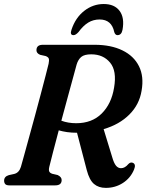

<svg xmlns="http://www.w3.org/2000/svg" viewBox="-20 -923 729 956"><path d="M647.5 -79Q630 -36.5 592 -12Q554 12.5 507 12.5Q471 12.5 448 -7Q425 -26.5 412 -76L363.5 -262Q336.5 -262 314 -265.2Q291.5 -268.5 272.5 -274Q256.5 -214 243.8 -164.8Q231 -115.5 225.5 -92.5Q221.5 -75 225.8 -68Q230 -61 239 -58L267 -51.5Q287 -42 287 -26.5Q287 0 255 0H27Q11.5 0 6 -6.5Q0.5 -13 0.5 -23.5Q0.5 -44 24 -51L51 -57Q75 -63 84 -92Q89.5 -110.5 100.2 -150Q111 -189.5 125.2 -241Q139.5 -292.5 154.5 -348Q169.5 -403.5 183.2 -455.2Q197 -507 207.2 -546.8Q217.5 -586.5 222 -605.5Q225.5 -622.5 223 -630.8Q220.5 -639 207 -644L180 -650Q161.5 -657.5 161.5 -673Q161.5 -700 193.5 -700H451Q532.5 -700 589.5 -672.2Q646.5 -644.5 672 -593.2Q697.5 -542 685 -471.5Q674 -402.5 624.2 -352.8Q574.5 -303 496 -280L538.5 -141Q547 -111 557.5 -98.2Q568 -85.5 582.5 -85.5Q602 -85.5 619 -106Q629.5 -117 641 -112.5Q658.5 -105.5 647.5 -79ZM361.5 -601.5Q356 -581.5 344 -537.2Q332 -493 316.5 -436.5Q301 -380 285.5 -322Q319 -309.5 359.5 -309.5Q438 -309.5 486.5 -357.8Q535 -406 548 -486.5Q562.5 -570 528.2 -611.2Q494 -652.5 434.5 -652.5Q400 -652.5 384.5 -639.5Q369 -626.5 361.5 -601.5ZM476 -826Q444.5 -826 419.2 -810.5Q394 -795 370.5 -763Q357 -748 346 -748Q326.5 -748 336 -775Q355.5 -834.5 399.2 -868.8Q443 -903 496.5 -903Q550 -903 575.5 -868.8Q601 -834.5 590 -774.5Q585 -748 565 -748Q554 -748 549 -763Q536 -826 476 -826Z"/></svg>

Font: Fraunces 72pt Soft SemiBold
Style: Italic
Weight: 600
Italic angle: -16°
Version: Version 1.000;[b76b70a41]